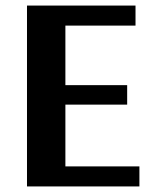

<svg xmlns="http://www.w3.org/2000/svg" viewBox="-20 -670 564 690"><path d="M77 0V-650H467V-578H215V-364H437V-294H215V-72H481V0Z"/></svg>

Font: Arsenal SC
Style: Bold
Weight: 700
Designer: Andrij Shevchenko
Foundry: Stairsfor
Version: Version 2.001; ttfautohint (v1.8.4.7-5d5b)